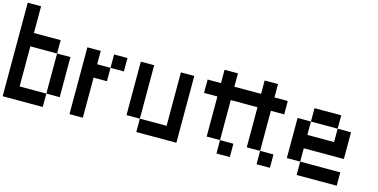

<svg xmlns="http://www.w3.org/2000/svg" viewBox="-82 -1305 3415 1735"><g transform="rotate(15 1625.0 -437.5)"><path d="M0 0V-875H125V-625H375V-500H125V-125H375V0ZM500 -125H375V-500H500Z M625 0V-625H750V-500H875V-375H750V0ZM875 -500V-625H1000V-500Z M1125 -125V-625H1250V-125ZM1625 0H1250V-125H1500V-625H1625Z M1750 -500V-625H1875V-750H2000V-625H2125V-500H2000V-125H1875V-500ZM2000 -125H2125V0H2000Z M2125 -500V-625H2250V-750H2375V-625H2500V-500H2375V-125H2250V-500ZM2375 -125H2500V0H2375Z M2625 -125V-500H2750V-375H3000V-500H3125V-250H2750V-125ZM2750 -125H3125V0H2750ZM2750 -500V-625H3000V-500Z"/></g></svg>

Font: Galmuri7 Regular
Style: Regular
Weight: 400
Designer: Lee Minseo (quiple)
Version: Version 2.399;hotconv 1.1.1;makeotfexe 2.6.0 DEVELOPMENT